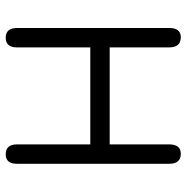

<svg xmlns="http://www.w3.org/2000/svg" viewBox="-10 -658 675 696"><g transform="rotate(90 328.0 -310.5)"><path d="M152.3 -34.2V-299.8H503.9V-34.2C503.9 -6.8 516 6.8 540 6.8C562.8 6.8 574.2 -6.8 574.2 -34.2V-585.9C574.2 -613.9 562.2 -627.9 538.1 -627.9C515.3 -627.9 503.9 -613.9 503.9 -585.9V-370.1H152.3V-585.9C152.3 -613.9 140 -627.9 115.2 -627.9C93.1 -627.9 82 -613.9 82 -585.9V-34.2C82 -6.8 93.8 6.8 117.2 6.8C140.6 6.8 152.3 -6.8 152.3 -34.2Z"/></g></svg>

Font: Jura
Style: DemiBold
Weight: 600
Version: Version 2.5.1